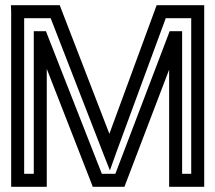

<svg xmlns="http://www.w3.org/2000/svg" viewBox="-20 -694 828 739"><path d="M766 0V-649V-674H741H601H583L577 -658L401 -179L216 -658L210 -674H193H48H22L23 -649V0V25H48H135H160V0V-429L331 9L337 25H355H442H459L465 9L631 -426V0V25H656H741H766V0ZM716 -25H681V-549V-574H656H651H633L627 -558L424 -25H372L163 -558L157 -574H140H135H110V-549V-25H73V-624H175L379 -99L403 -38L425 -100L618 -624H716V-25Z"/></svg>

Font: Gamestation DisplayOutline
Style: Regular
Weight: 400
Designer: Jonas Hecksher
Foundry: Jonas Hecksher, Playtypeª, e-types AS
Version: Version 1.003